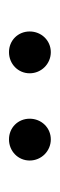

<svg xmlns="http://www.w3.org/2000/svg" viewBox="127 -867 133 427"><g transform="rotate(90 193.5 -653.5)"><path d="M290 -607C316 -607 337 -627 337 -653C337 -679 316 -700 290 -700C264 -700 244 -679 244 -653C244 -627 264 -607 290 -607ZM96 -607C122 -607 143 -627 143 -653C143 -679 122 -700 96 -700C70 -700 50 -679 50 -653C50 -627 70 -607 96 -607Z"/></g></svg>

Font: Fixel Text Regular
Style: Regular
Weight: 400
Width: 4
Designer: AlfaBravo + MacPaw
Foundry: Kyrylo Tkachov, Marchela Mozhyna, Serhii Makarenko, Maria Weinstein, Zakhar Kryvoshyya
Version: Version 1.211